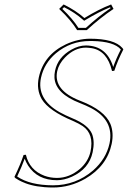

<svg xmlns="http://www.w3.org/2000/svg" viewBox="-20 -832 574 862"><path d="M235.8 -33.2Q291 -33.2 338.9 -73.7Q376 -106.4 386.2 -150.9Q403.3 -230.5 351.1 -266.1Q335 -276.9 307.6 -289.1Q199.2 -334.5 167.5 -386.7Q142.6 -430.2 154.3 -484.9Q176.3 -585.9 276.4 -633.3Q329.6 -657.7 383.8 -658.2Q493.2 -658.2 529.3 -616.7Q532.2 -613.3 532.2 -612.8L533.7 -609.9Q508.3 -560.5 493.2 -514.2L482.9 -513.2Q461.4 -604 392.1 -615.7Q379.4 -617.7 366.2 -618.2Q314.5 -618.2 271.5 -573.7Q244.1 -545.4 236.8 -512.2Q218.8 -427.2 338.9 -379.9Q340.8 -379.4 341.8 -378.9Q449.7 -336.9 475.6 -275.9Q491.7 -236.3 481.4 -186Q460.4 -86.4 363.3 -29.8Q294.4 9.8 217.8 9.8Q198.2 9.8 179.9 8.3Q161.6 6.8 147 4.4Q132.3 2 119.1 -1.5Q106 -4.9 95.9 -8.8Q85.9 -12.7 77.6 -16.4Q69.3 -20 63.7 -23.4Q58.1 -26.9 54.2 -29.3Q50.3 -31.7 49.3 -32.2L46.4 -35.2L44.9 -38.1Q72.8 -96.2 85.9 -136.2L96.2 -137.2Q112.8 -67.9 179.2 -43Q206.1 -33.2 235.8 -33.2ZM326.2 -696.8Q298.8 -741.7 245.6 -792L265.6 -812Q320.3 -785.2 358.9 -751Q424.3 -791 479 -812L489.7 -792Q431.6 -753.4 369.6 -696.8ZM235.8 -22.9Q148.4 -22.9 106 -88.9Q96.7 -103.5 90.8 -119.6Q78.1 -84.5 57.1 -39.6Q113.8 -0.5 217.8 0Q319.8 0 397.5 -66.4Q456.5 -118.2 471.7 -188Q493.7 -292 388.2 -347.2Q366.7 -358.4 337.9 -369.6Q230 -411.6 224.6 -481.9Q223.6 -498 227.1 -514.2Q239.7 -574.7 300.3 -608.9Q333.5 -627.9 366.2 -627.9Q459 -626.5 488.3 -531.2Q502 -570.3 522.5 -609.9Q491.7 -646 394.5 -647.9Q388.7 -647.9 383.8 -647.9Q296.9 -647.9 231 -592.8Q178.2 -547.9 164.1 -482.9Q143.6 -387.7 247.1 -328.6Q272.5 -314.5 311 -298.3Q376.5 -270 393.1 -231Q406.2 -197.3 396 -148.9Q379.9 -73.7 302.7 -38.6Q267.6 -22.9 235.8 -22.9ZM332 -707H365.7Q423.8 -759.8 476.6 -795.4L474.1 -799.3Q423.3 -778.3 364.3 -742.7L357.9 -738.8L352.1 -743.7Q315.9 -775.9 267.6 -799.8L259.8 -792Q306.6 -747.1 332 -707Z"/></svg>

Font: Linux Biolinum Outline O
Style: Italic
Weight: 400
Italic angle: -12°
Designer: Philipp H. Poll
Foundry: Philipp H. Poll
Version: Version 0.6.2